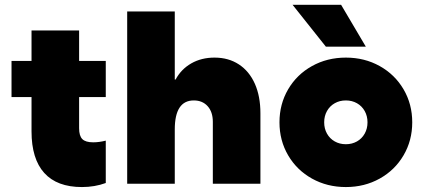

<svg xmlns="http://www.w3.org/2000/svg" viewBox="-20 -754 1737 788"><path d="M27.3 -503.9H109.4V-628.9H304.7V-503.9H414.1V-355.5H304.7V-227.5Q304.7 -196.3 317.9 -183.1Q331.1 -169.9 362.3 -169.9Q386.7 -169.9 414.1 -176.8V-2.9Q368.7 13.7 316.4 13.7Q213.9 13.7 161.6 -44.2Q109.4 -102.1 109.4 -214.8V-355.5H27.3Z M502 -707H697.3V-427.7H700.7Q723.6 -470.2 765.1 -493.9Q806.6 -517.6 860.4 -517.6Q918 -517.6 960.4 -489.7Q1002.9 -461.9 1025.9 -410.4Q1048.8 -358.9 1048.8 -289.1V0H853.5V-253.9Q853.5 -294.4 832.3 -318.1Q811 -341.8 775.4 -341.8Q697.3 -341.8 697.3 -222.7V0H502Z M1127 -252Q1127 -326.7 1162.6 -387.5Q1198.2 -448.2 1260.5 -482.9Q1322.8 -517.6 1399.4 -517.6Q1476.1 -517.6 1538.3 -482.9Q1600.6 -448.2 1636.2 -387.5Q1671.9 -326.7 1671.9 -252Q1671.9 -177.2 1636.2 -116.5Q1600.6 -55.7 1538.3 -21Q1476.1 13.7 1399.4 13.7Q1322.8 13.7 1260.5 -21Q1198.2 -55.7 1162.6 -116.5Q1127 -177.2 1127 -252ZM1488.3 -252Q1488.3 -277.8 1476.8 -298.3Q1465.3 -318.8 1445.1 -330.3Q1424.8 -341.8 1399.4 -341.8Q1374 -341.8 1353.8 -330.3Q1333.5 -318.8 1322 -298.3Q1310.5 -277.8 1310.5 -252Q1310.5 -226.1 1322 -205.6Q1333.5 -185.1 1353.8 -173.6Q1374 -162.1 1399.4 -162.1Q1424.8 -162.1 1445.1 -173.6Q1465.3 -185.1 1476.8 -205.6Q1488.3 -226.1 1488.3 -252ZM1180.7 -734.4H1379.9L1481.4 -562.5H1317.4Z"/></svg>

Font: Wanted Sans ExtraBlack
Style: Regular
Weight: 900
Designer: Original Design by Kil Hyung-jin and Kang Hanbin, Wanted Lab, Inc; Hangeul from Source Han Sans by Jang Soo-young and Ka
Foundry: Wanted Lab, Inc.
Version: Version 1.001